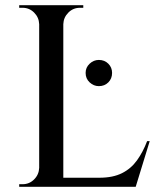

<svg xmlns="http://www.w3.org/2000/svg" viewBox="-20 -720 620 740"><path d="M224 -700V0H131V-700ZM134 -73V0H54V-10Q54 -10 60.5 -10Q67 -10 67 -10Q93 -10 111.5 -28.5Q130 -47 131 -73ZM492 -35 500 0H221V-35ZM557 -176 503 0H327L363 -35Q415 -35 450 -52.5Q485 -70 508 -102Q531 -134 547 -176ZM134 -700V-627H131Q130 -653 111.5 -671.5Q93 -690 67 -690Q67 -690 60.5 -690Q54 -690 54 -690V-700ZM301 -700V-690Q300 -690 294 -690Q288 -690 288 -690Q262 -690 243.5 -671.5Q225 -653 224 -627H221V-700ZM361 -388Q341 -388 325.5 -402.5Q310 -417 310 -439Q310 -460 325.5 -474.5Q341 -489 361 -489Q383 -489 397.5 -474.5Q412 -460 412 -439Q412 -417 397.5 -402.5Q383 -388 361 -388Z"/></svg>

Font: Cinzel Eorzea
Style: Regular
Weight: 500
Designer: Natanael Gama
Version: Version 2.000